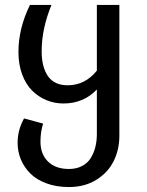

<svg xmlns="http://www.w3.org/2000/svg" viewBox="-20 -547 599 783"><path d="M375 -526.9H466.8V5.9Q466.8 63 443.6 109.9Q420.4 156.7 372.8 186.3Q325.2 215.8 261.2 215.8Q210 215.8 169.2 200.7Q128.4 185.5 103.3 160.2Q78.1 134.8 64.9 102.8Q51.8 70.8 51.8 35.2Q51.8 -16.6 78.1 -64L155.8 -43Q145 -8.3 145 30.8Q145 81.5 175.8 111.8Q206.5 142.1 261.2 142.1Q292 142.1 314.9 129.9Q337.9 117.7 350.6 96.7Q363.3 75.7 369.1 51.5Q375 27.3 375 0V-182.1Q320.8 -125 238.8 -125Q201.7 -125 168.9 -138.7Q136.2 -152.3 110.6 -178Q85 -203.6 70.1 -244.1Q55.2 -284.7 55.2 -335Q55.2 -431.2 102.1 -526.9H189.9Q149.9 -429.7 149.9 -337.9Q149.9 -273.9 175.5 -236.6Q201.2 -199.2 255.9 -199.2Q326.7 -199.2 375 -258.8Z"/></svg>

Font: FiraGO
Style: Regular
Weight: 400
Designer: bBox Type
Foundry: bBox Type GmbH
Version: Version 1.001;PS 001.001;hotconv 1.0.88;makeotf.lib2.5.64775